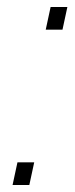

<svg xmlns="http://www.w3.org/2000/svg" viewBox="-20 -530 216 550"><path d="M111 -445 125 -510H173L159 -445ZM16 0 30 -65H78L64 0Z"/></svg>

Font: Saira Thin Thin
Style: Italic
Weight: 250
Italic angle: -12°
Version: Version 1.101